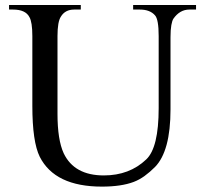

<svg xmlns="http://www.w3.org/2000/svg" viewBox="-20 -708 792 745"><path d="M375.5 16.1Q192.9 16.1 134.3 -99.6Q105.5 -157.7 105.5 -297.4V-567.9Q105.5 -622.1 94.2 -641.6Q79.1 -670.9 30.8 -670.9H15.1V-688.5H293.5V-670.9H267.6Q232.9 -670.9 216.3 -643.6Q203.1 -624 203.1 -567.9V-266.1Q203.1 -165.5 227.1 -113.3Q268.1 -27.3 382.8 -27.3Q482.4 -27.3 547.4 -89.4Q595.7 -134.8 595.7 -288.6V-567.9Q595.7 -632.8 581.5 -648.4Q562 -670.9 522.5 -670.9H496.6V-688.5H740.7V-670.9H714.8Q677.7 -670.9 652.8 -635.3Q647.9 -627.9 644.8 -610.4Q641.6 -592.8 641.6 -563.5V-283.7Q641.6 -121.6 581.5 -60.1Q562 -40.5 541.3 -25.4Q520.5 -10.3 498.5 -2Q450.2 16.1 375.5 16.1Z"/></svg>

Font: Nuosu SIL
Style: Regular
Weight: 400
Designer: Peter Constable, Alex Kotlar, Peter Martin
Foundry: SIL International
Version: Version 2.300